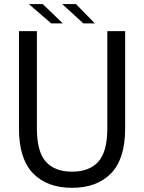

<svg xmlns="http://www.w3.org/2000/svg" viewBox="-20 -886 688 916"><path d="M577 -272Q577 -128.5 510 -59.2Q443 10 323.5 10Q204.5 10 137.5 -59.2Q70.5 -128.5 70.5 -272Q70.5 -294 70.5 -318.8Q70.5 -343.5 70.5 -371V-737.5H156V-363.5Q156 -337.5 156 -315Q156 -292.5 156 -273.5Q156 -162.5 198.5 -114.8Q241 -67 323.5 -67Q406.5 -67 449.2 -114.8Q492 -162.5 492 -273.5V-737.5H577ZM432.5 -774.5H377.5L277 -866.5H342.5ZM279.5 -774.5H224L118 -866.5H184Z"/></svg>

Font: Epilogue
Style: Regular
Weight: 400
Designer: Tyler Finck
Foundry: Etcetera Type Co
Version: Version 2.112